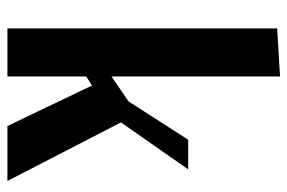

<svg xmlns="http://www.w3.org/2000/svg" viewBox="-152 -642 794 531"><g transform="rotate(90 245.5 -377.0)"><path d="M59 0V-746L192 -754V-288L261 -335L367 -500H449L319 -314L481 0H329L217 -234L192 -218V0Z"/></g></svg>

Font: Arsenal
Style: Bold
Weight: 700
Designer: Andrij Shevchenko
Foundry: Stairsfor
Version: Version 2.001;PS 002.001;hotconv 1.0.88;makeotf.lib2.5.64775